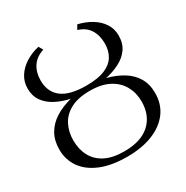

<svg xmlns="http://www.w3.org/2000/svg" viewBox="-173 -894 1012 1047"><g transform="rotate(-30 332.5 -370.0)"><path d="M332.5 11Q232.5 11 164.8 -17.5Q97 -46 63 -95.5Q29 -145 29 -207.5Q29 -264 52.5 -305.2Q76 -346.5 119.2 -374.2Q162.5 -402 221.5 -417Q171.5 -428 131.8 -449Q92 -470 68.8 -503Q45.5 -536 45.5 -583Q45.5 -624.5 67.2 -658.8Q89 -693 126.8 -716.8Q164.5 -740.5 210.5 -751L226 -724Q176.5 -708.5 152.8 -672Q129 -635.5 129 -585Q129 -513 178.5 -474.8Q228 -436.5 333.5 -436.5Q405 -436.5 449 -454.8Q493 -473 513.2 -506.8Q533.5 -540.5 533.5 -585.5Q533.5 -637 511 -673Q488.5 -709 440 -724L455 -751Q501 -740.5 538.5 -718Q576 -695.5 598.2 -662.2Q620.5 -629 620.5 -586Q620.5 -536 596.2 -502.2Q572 -468.5 532 -448.5Q492 -428.5 445.5 -418.5Q501.5 -404 544.8 -377.5Q588 -351 612 -310.8Q636 -270.5 636 -215Q636 -144.5 598.2 -94Q560.5 -43.5 492.2 -16.2Q424 11 332.5 11ZM332.5 -22.5Q437.5 -22.5 493.2 -73.2Q549 -124 549 -212Q549 -265.5 525.2 -308.8Q501.5 -352 453.5 -377.5Q405.5 -403 332.5 -403Q257.5 -403 210.5 -377.5Q163.5 -352 141.8 -309Q120 -266 120 -214Q120 -157 143 -113.8Q166 -70.5 213 -46.5Q260 -22.5 332.5 -22.5Z"/></g></svg>

Font: Merriweather 96pt Light
Style: Regular
Weight: 300
Version: Version 2.100